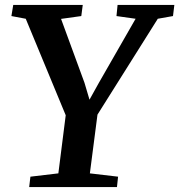

<svg xmlns="http://www.w3.org/2000/svg" viewBox="-20 -763 731 783"><path d="M99 0 104 -42.5 218 -56 248 -293 85 -686.5 26.5 -697.5 34 -743H317.5L311.5 -697.5L229 -686L324.5 -425.5L345 -356.5L382.5 -424L533 -686.5L455 -697.5L459.5 -743H691L685.5 -697.5L623.5 -686.5L377.5 -295.5L346.5 -56L461.5 -42.5L457 0Z"/></svg>

Font: Merriweather 28pt SemiBold
Style: Italic
Weight: 600
Italic angle: -7.8°
Version: Version 2.101